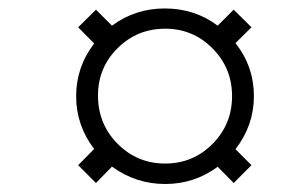

<svg xmlns="http://www.w3.org/2000/svg" viewBox="-20 -558 717 463"><path d="M378.4 -114.3Q307.6 -114.3 250 -156.2L211.4 -116.7L168.5 -159.7L207 -198.7Q163.6 -255.9 163.6 -325.7Q163.6 -396.5 207 -453.1L168.5 -492.2L211.4 -534.7L250 -496.1Q306.2 -537.6 377.4 -537.6Q449.7 -537.6 504.9 -496.1L543.5 -534.7L586.4 -492.2L547.9 -454.1Q592.3 -397.5 592.3 -326.2Q592.3 -255.9 547.9 -198.2L586.4 -159.7L543.5 -116.7L504.9 -155.8Q448.7 -114.3 378.4 -114.3ZM378.4 -163.6Q445.3 -163.6 492.4 -210.9Q539.6 -258.3 539.6 -326.2Q539.6 -394 492.4 -441.4Q445.3 -488.8 378.4 -488.8Q311 -488.8 263.7 -441.9Q216.3 -395 216.3 -327.6Q216.3 -258.8 263.7 -211.2Q311 -163.6 378.4 -163.6Z"/></svg>

Font: Elstob
Style: Italic
Weight: 400
Italic angle: -20°
Designer: Peter S. Baker
Version: Version 1.015